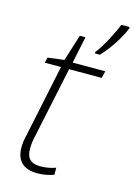

<svg xmlns="http://www.w3.org/2000/svg" viewBox="-117 -820 627 893"><g transform="rotate(15 196.5 -374.0)"><path d="M269 -605V-598H293C333 -640 375 -705 393 -751V-758H353C337 -715 295 -636 269 -605ZM154 10C187 10 213 3 233 -4V-38C211 -30 188 -25 157 -25C111 -25 92 -49 92 -91C92 -108 94 -129 99 -150L172 -496H329L337 -530H180L207 -659H180L140 -532L61 -522L55 -496H133L60 -148C54 -126 52 -105 52 -87C52 -23 87 10 154 10Z"/></g></svg>

Font: Noto Sans ExtraLight
Style: Italic
Weight: 200
Italic angle: -12°
Designer: Monotype Design Team
Foundry: Monotype Imaging Inc.
Version: Version 2.013